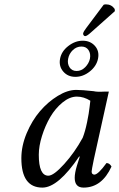

<svg xmlns="http://www.w3.org/2000/svg" viewBox="-20 -852 548 882"><path d="M359.9 -219.2Q371.1 -247.6 379.9 -290Q388.7 -332.5 391.6 -360.8L395 -389.2Q365.2 -408.2 333 -408.2Q300.3 -408.2 267.3 -381.3Q234.4 -354.5 210.9 -314.5Q187.5 -274.4 172.9 -227.5Q158.2 -180.7 158.2 -141.1Q158.2 -44.9 202.1 -44.9Q226.6 -44.9 274.9 -98.4Q323.2 -151.9 359.9 -219.2ZM354 -638.2Q331.5 -638.2 314.5 -621.8Q297.4 -605.5 293 -582Q288.6 -560.1 299.3 -543Q310.1 -525.9 332 -525.9Q354 -525.9 371.1 -543Q388.2 -560.1 393.1 -582Q397.5 -605.5 386.7 -621.8Q376 -638.2 354 -638.2ZM410.2 -433.1Q424.8 -429.2 460 -431.2H480L411.1 -120.1Q400.9 -70.3 400.9 -64Q400.9 -56.2 405 -53Q409.2 -49.8 413.1 -49.8Q430.7 -49.8 469.2 -103Q483.4 -103 492.2 -86.9Q448.2 9.8 363.8 9.8Q323.2 9.8 323.2 -35.2Q323.2 -57.1 333 -89.8L346.2 -131.8L344.2 -133.8Q247.1 9.8 174.8 9.8Q78.1 9.8 78.1 -125Q78.1 -181.6 102.5 -240Q127 -298.3 163.8 -341.3Q200.7 -384.3 245.6 -411.6Q290.5 -439 330.1 -439Q356.4 -439 410.2 -433.1ZM359.9 -665Q395 -665 416.3 -640.9Q437.5 -616.7 430.2 -582Q423.3 -548.3 392.6 -523.7Q361.8 -499 326.2 -499Q291.5 -499 270.5 -523.4Q249.5 -547.9 255.9 -582Q262.2 -616.2 293.7 -640.6Q325.2 -665 359.9 -665ZM376 -723.1 456.1 -830.1Q460 -832 466.8 -832Q492.2 -832 506.8 -811L507.8 -800.8L397.9 -703.1Q379.4 -686 371.1 -686Q367.2 -686 364.3 -689.9Q361.3 -693.8 361.8 -698.2Q363.8 -707.5 376 -723.1Z"/></svg>

Font: Common Serif SemiBold
Style: Italic
Weight: 600
Italic angle: -12°
Designer: Philipp H. Poll, Khaled Hosny
Foundry: Stefan Peev, Context Ltd.
Version: Version 1.026